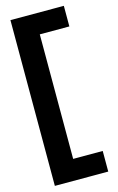

<svg xmlns="http://www.w3.org/2000/svg" viewBox="-138 -805 634 1035"><g transform="rotate(-15 179.0 -287.5)"><path d="M331 175V60H166V-635H331V-750H33V175Z"/></g></svg>

Font: Bluebird
Style: SfBdNrw
Weight: 700
Designer: Jasper
Foundry: Cannot Into Space Fonts
Version: Version 0.98